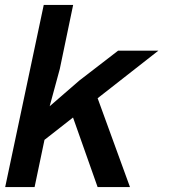

<svg xmlns="http://www.w3.org/2000/svg" viewBox="-20 -757 690 777"><path d="M1 0 157 -737H276L222 -478L181 -327L301 -431L458 -552H621L160 -191L120 0ZM375 0 258 -331 368 -379 506 0Z"/></svg>

Font: Azeret Mono Thin Medium
Style: Italic
Weight: 500
Italic angle: -12°
Version: Version 1.002